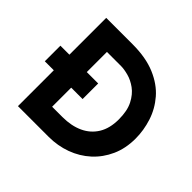

<svg xmlns="http://www.w3.org/2000/svg" viewBox="-174 -934 1132 1132"><g transform="rotate(45 392.5 -368.0)"><path d="M109 0V-736H329Q440 -736 518 -703Q596 -670 643.5 -615Q691 -560 713 -492Q735 -424 735 -355Q735 -273 705.5 -207.5Q676 -142 625 -95.5Q574 -49 507 -24.5Q440 0 365 0ZM254 -140H340Q414 -140 469 -165.5Q524 -191 554.5 -241Q585 -291 585 -365Q585 -437 561.5 -482.5Q538 -528 503.5 -553Q469 -578 433 -587.5Q397 -597 372 -597H254ZM34 -429H349V-299H34Z"/></g></svg>

Font: Reem Kufi Fun
Style: Regular
Weight: 400
Designer: Khaled Hosny
Version: Version 1.005